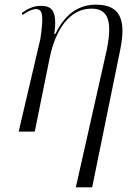

<svg xmlns="http://www.w3.org/2000/svg" viewBox="-20 -564 553 823"><path d="M305 239H375L496 -354C522 -485 492 -544 391 -544C330 -544 265 -517 217 -418H213C225 -512 207 -539 155 -539C123 -539 98 -526 73 -508L77 -500C101 -518 121 -525 134 -525C165 -525 167 -493 153 -397L60 0H129L193 -316C218 -437 278 -527 372 -527C447 -527 461 -469 438 -352Z"/></svg>

Font: Noto Serif Display SemiCondensed Light
Style: Italic
Weight: 300
Width: 4
Italic angle: -12°
Designer: Monotype Design Team
Foundry: Monotype Imaging Inc.
Version: Version 2.009